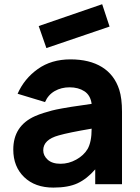

<svg xmlns="http://www.w3.org/2000/svg" viewBox="-20 -853 647 889"><path d="M194.8 -630.4 487.3 -730 453.1 -833.5 159.2 -732.4ZM544.9 0H420.9V-68.8Q382.3 -24.4 339.1 -4.4Q295.9 15.6 227.1 15.6Q142.1 15.6 91.8 -33Q41.5 -81.5 41.5 -160.6Q41.5 -270.5 142.6 -315.4Q160.2 -323.2 182.1 -330.1Q204.1 -336.9 220.9 -341.3Q237.8 -345.7 267.6 -351.1Q297.4 -356.4 310.5 -358.4Q323.7 -360.4 359.6 -365.5Q395.5 -370.6 404.3 -372.1Q398.9 -412.1 370.8 -430.4Q342.8 -448.7 302.2 -448.7Q263.7 -448.7 233.4 -431.4Q203.1 -414.1 188.5 -380.4L61.5 -418.9Q92.3 -488.8 155 -533.4Q217.8 -578.1 306.2 -578.1Q394.5 -578.1 452.1 -542.5Q509.8 -506.8 532.2 -437.5Q544.9 -397.5 544.9 -335.4ZM385.3 -162.6Q404.3 -195.3 404.3 -257.3Q297.9 -239.3 252 -226.1Q180.2 -206.5 180.2 -157.2Q180.2 -132.3 200.9 -113.5Q221.7 -94.7 260.3 -94.7Q298.3 -94.7 333 -114Q367.7 -133.3 385.3 -162.6Z"/></svg>

Font: Manrope3 ExtraBold
Style: Bold
Weight: 800
Width: 4
Designer: Mikhail Sharanda
Foundry: Mikhail Sharanda
Version: Version 3.000;PS 003.000;hotconv 1.0.88;makeotf.lib2.5.64775